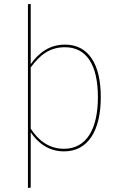

<svg xmlns="http://www.w3.org/2000/svg" viewBox="-20 -753 603 967"><path d="M307.3 -528.3C228.6 -528.3 175.1 -486.5 134.7 -429.8V-733.4L120.7 -731.7V193.9L134.7 191.3V-86.9C170.6 -32.7 225.8 9.4 302.4 9.4C423.4 9.4 487.6 -94.6 487.6 -264C487.6 -433.1 423.8 -528.3 307.3 -528.3ZM302 -3.7C227.6 -3.7 174.3 -44.6 134.7 -105V-413.2C179.8 -474.5 228.4 -515.1 307.3 -515.1C415.7 -515.1 473.1 -426 473.1 -264C473.1 -100.4 413.8 -3.7 302 -3.7Z"/></svg>

Font: Fira Sans Hair
Style: Regular
Weight: 100
Designer: bBox Type GmbH & Carrois Corporate GbR & Edenspiekermann AG
Foundry: bBox Type GmbH & Carrois Corporate GbR & Edenspiekermann AG
Version: Version 4.300;PS 004.300;hotconv 1.0.88;makeotf.lib2.5.64775